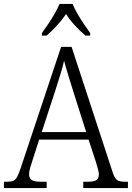

<svg xmlns="http://www.w3.org/2000/svg" viewBox="-21 -951 667 971"><path d="M-1 0V-32H17Q36 -32 47 -37Q58 -42 66 -57Q74 -72 84 -102L288 -714H341L549 -79Q559 -49 571 -40.5Q583 -32 612 -32H626V0H400V-32H425Q456 -32 467.5 -41Q479 -50 479 -69Q479 -80 473.5 -99Q468 -118 464 -132L427 -245H177L143 -139Q138 -125 132 -104Q126 -83 126 -70Q126 -51 138.5 -41.5Q151 -32 184 -32H215V0ZM190 -283H415L351 -484Q337 -529 324 -571Q311 -613 303 -644Q297 -615 284.5 -575Q272 -535 259 -494ZM191 -784Q205 -803 222.5 -829Q240 -855 255.5 -882Q271 -909 280 -931H346Q355 -909 370.5 -882Q386 -855 403.5 -829Q421 -803 435 -784V-771H411Q381 -797 357 -823Q333 -849 313 -880Q292 -849 268 -823Q244 -797 215 -771H191Z"/></svg>

Font: Noto Serif Hebrew SemiCondensed Light
Style: Regular
Weight: 300
Width: 4
Designer: Monotype Design Team
Foundry: Monotype Imaging Inc.
Version: Version 2.004; ttfautohint (v1.8.4.7-5d5b)